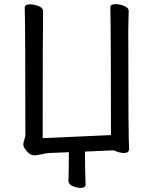

<svg xmlns="http://www.w3.org/2000/svg" viewBox="-20 -732 739 931"><path d="M372 179Q353 179 332.5 170.5Q312 162 312 145Q314 72 314 6L217 10Q197 12 179 16.5Q161 21 147 21Q132 21 120.5 11.5Q109 2 101 -10Q93 -22 93 -32Q93 -41 98 -55Q103 -69 103 -79Q103 -589 100 -695Q100 -711 125 -711Q145 -711 167 -702.5Q189 -694 189 -677Q187 -588 187 -62L518 -77Q518 -590 515 -696Q515 -712 540 -712Q560 -712 582 -703.5Q604 -695 604 -678L602 -589Q602 -61 606 -10Q606 10 581 10Q561 10 531 -3L392 3Q392 80 395 163Q395 179 372 179Z"/></svg>

Font: LXGW WenKai Medium
Style: Regular
Weight: 500
Designer: LXGW / Fontworks Inc.
Foundry: LXGW / Fontworks Inc.
Version: Version 1.501; October 10, 2024